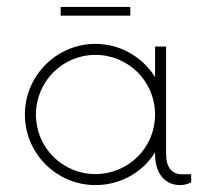

<svg xmlns="http://www.w3.org/2000/svg" viewBox="-20 -533 605 561"><path d="M360.8 -512.7H157.2V-487.3H360.8ZM510.7 -23.9C483.4 -23.9 465.3 -43 465.3 -82.5V-397H433.1V-307.6C397 -365.7 332.5 -404.8 258.8 -404.8C145.5 -404.8 52.7 -312 52.7 -198.2C52.7 -84.5 145.5 7.8 258.8 7.8C332.5 7.8 397 -29.8 433.1 -87.9V-82.5C433.1 -27.8 460.4 7.8 506.3 7.8C517.1 7.8 528.3 4.9 538.6 0V-23.9ZM258.8 -24.4C162.6 -24.4 85 -101.6 85 -198.2C85 -294.9 162.6 -372.6 258.8 -372.6C355.5 -372.6 433.1 -294.9 433.1 -198.2C433.1 -101.6 355.5 -24.4 258.8 -24.4Z"/></svg>

Font: Now ExtraLight
Style: Regular
Weight: 200
Designer: Alfredo Marco Pradil
Foundry: Alfredo Marco Pradil
Version: Version 1.200;hotconv 1.0.109;makeotfexe 2.5.65596